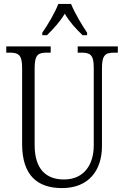

<svg xmlns="http://www.w3.org/2000/svg" viewBox="-20 -951 634 981"><path d="M196 -784V-771H220C255 -806 285 -838 311 -881C336 -838 366 -806 402 -771H425V-784C399 -822 361 -886 343 -931H278C261 -886 223 -822 196 -784ZM297 10C433 10 501 -80 501 -205V-603C501 -672 520 -682 565 -682H582V-714H377V-682H396C440 -682 459 -672 459 -606V-207C459 -115 413 -34 307 -34C217 -34 157 -85 157 -210V-603C157 -673 176 -682 220 -682H239V-714H12V-682H29C73 -682 93 -672 93 -606V-215C93 -53 173 10 297 10Z"/></svg>

Font: Noto Serif Hebrew Condensed Light
Style: Regular
Weight: 300
Width: 3
Designer: Monotype Design Team
Foundry: Monotype Imaging Inc.
Version: Version 2.004